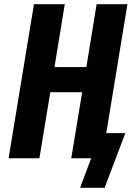

<svg xmlns="http://www.w3.org/2000/svg" viewBox="-20 -755 640 916"><path d="M362 141 415 0H320L372 -315H220L168 0H21L142 -735H289L240 -435H392L441 -735H588L487 -120H578L479 141Z"/></svg>

Font: Iosevka Curly HvExObl
Style: Regular
Weight: 900
Width: 7
Italic angle: -9°
Monospace: yes
Designer: Belleve Invis
Foundry: Belleve Invis
Version: Version 11.1.0; ttfautohint (v1.8.3)